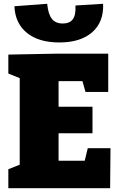

<svg xmlns="http://www.w3.org/2000/svg" viewBox="-20 -993 636 1013"><path d="M427 -145 443 -211H563L561 0H24V-100L84 -124V-581L24 -605V-705L284 -710H551V-508H431L415 -565H289V-430H468V-290H289V-145ZM56 -960 229 -973Q234 -919 253.5 -894Q273 -869 311 -869Q348 -869 364.5 -892Q381 -915 378 -964L524 -973Q528 -877 466.5 -823Q405 -769 293 -769Q184 -769 122 -819.5Q60 -870 56 -960Z"/></svg>

Font: Bitter Pro Black
Style: Regular
Weight: 900
Designer: Sol Matas, and Bitter project Authors
Foundry: Sol Matas
Version: Version 1.010